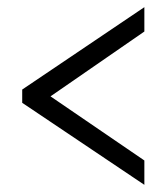

<svg xmlns="http://www.w3.org/2000/svg" viewBox="-20 -626 465 536"><path d="M383 -110V-178L121 -357L383 -538V-606L42 -376V-339Z"/></svg>

Font: Noto Serif Khmer ExtraCondensed Medium
Style: Regular
Weight: 500
Width: 2
Designer: Danh Hong and the Monotype Design Team
Foundry: Monotype Imaging Inc.
Version: Version 2.004